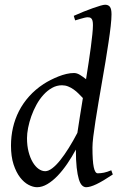

<svg xmlns="http://www.w3.org/2000/svg" viewBox="-20 -762 513 802"><path d="M303.2 -207Q307.6 -236.3 313.5 -273.7Q319.3 -311 326.2 -352.5Q317.9 -361.3 308.3 -370.8Q298.8 -380.4 287.8 -388.2Q276.9 -396 264.6 -400.9Q252.4 -405.8 238.8 -405.8Q216.8 -405.8 197.3 -394.8Q177.7 -383.8 161.4 -365.7Q145 -347.7 132.3 -324.5Q119.6 -301.3 110.8 -276.6Q102.1 -252 97.4 -228Q92.8 -204.1 92.8 -185.1Q92.8 -153.3 99.4 -127.9Q106 -102.5 116.7 -84.5Q127.4 -66.4 141.1 -56.6Q154.8 -46.9 168.9 -46.9Q182.1 -46.9 198.2 -59.1Q214.4 -71.3 231.7 -93Q249 -114.7 267.3 -144Q285.6 -173.3 303.2 -207ZM451.2 -33.2Q409.7 -5.4 383.1 7.3Q356.4 20 339.8 20Q330.6 20 322.8 12.5Q314.9 4.9 309.3 -13.4Q303.7 -31.7 300.3 -62Q296.9 -92.3 296.9 -137.2Q280.3 -106.4 261 -78.1Q241.7 -49.8 220.7 -27.8Q199.7 -5.9 177.7 7.1Q155.8 20 134.8 20Q118.2 20 99.1 10Q80.1 0 63.7 -21.2Q47.4 -42.5 36.6 -75.4Q25.9 -108.4 25.9 -153.8Q25.9 -192.4 34.2 -228.8Q42.5 -265.1 59.3 -298.1Q76.2 -331.1 101.8 -359.6Q127.4 -388.2 162.1 -411.1Q175.8 -419.9 191.7 -428Q207.5 -436 224.1 -442.6Q240.7 -449.2 257.3 -453.1Q273.9 -457 289.1 -457Q301.3 -457 314 -449.2Q326.7 -441.4 339.4 -431.2Q345.2 -466.8 350.3 -501Q355.5 -535.2 359.4 -564.7Q363.3 -594.2 365.7 -618.2Q368.2 -642.1 368.2 -657.2Q368.2 -668.5 366.5 -675Q364.7 -681.6 361.6 -684.8Q358.4 -688 354.5 -689Q350.6 -689.9 346.2 -689.9Q341.8 -689.9 333.3 -688Q324.7 -686 315.9 -683.3Q307.1 -680.7 300.5 -678.7Q293.9 -676.8 293.9 -676.8L288.1 -695.8Q308.6 -705.1 329.3 -713.4Q350.1 -721.7 367.9 -728Q385.7 -734.4 399.4 -738.3Q413.1 -742.2 418.9 -742.2Q432.6 -742.2 439.2 -733.4Q445.8 -724.6 445.8 -702.1Q445.8 -683.1 442.4 -652.8Q439 -622.6 433.3 -585Q427.7 -547.4 420.7 -504.9Q413.6 -462.4 406 -419.2Q398.4 -376 391.4 -334Q384.3 -292 378.7 -255.9Q373 -219.7 369.6 -191.2Q366.2 -162.6 366.2 -146Q366.2 -89.4 371.6 -63.7Q377 -38.1 388.2 -38.1Q400.9 -38.1 414.3 -40.8Q427.7 -43.5 444.8 -50.8L451.2 -33.2Z"/></svg>

Font: Gentium
Style: Italic
Weight: 400
Italic angle: -7°
Designer: J. Victor Gaultney
Version: Version 1.02; 2005; OFL release